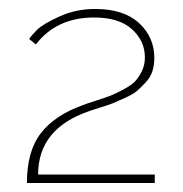

<svg xmlns="http://www.w3.org/2000/svg" viewBox="-20 -831 409 428"><path d="M325 -423H40Q40 -494 71 -534Q102 -574 163 -596Q170 -599 193.5 -606.5Q217 -614 227 -618Q237 -622 255 -631.5Q273 -641 281 -649.5Q289 -658 296 -672Q303 -686 303 -703Q303 -740 274 -766Q245 -792 190 -792Q106 -792 60 -732L45 -744Q50 -752 62.5 -764.5Q75 -777 112 -794Q149 -811 192 -811Q256 -811 290 -779.5Q324 -748 324 -702Q324 -685 319.5 -671.5Q315 -658 304 -646.5Q293 -635 285 -628Q277 -621 258 -612.5Q239 -604 232 -601Q225 -598 202.5 -591Q180 -584 178 -583Q65 -544 65 -442H325Z"/></svg>

Font: Raleway
Style: Thin
Weight: 100
Designer: Matt McInerney, Pablo Impallari, Rodrigo Fuenzalida
Foundry: Matt McInerney, Pablo Impallari, Rodrigo Fuenzalida
Version: Version 3.000